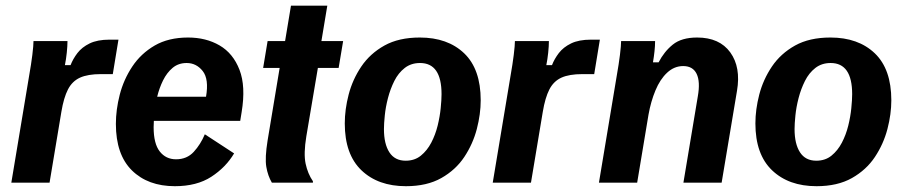

<svg xmlns="http://www.w3.org/2000/svg" viewBox="-20 -645 3190 678"><path d="M20 0 83.3 -380Q90 -417.5 94.2 -451.2Q98.3 -485 98.3 -500H218.3Q218.3 -482.5 215.8 -458.8Q213.3 -435 209.2 -415H229.2Q237.5 -436.7 253.3 -457.5Q269.2 -478.3 296.7 -491.7Q324.2 -505 366.7 -505H398.3L378.3 -383.3H336.7Q290 -383.3 262.5 -370.8Q235 -358.3 220 -329.2Q205 -300 196.7 -250L155 0Z M597.5 12.5Q502.5 12.5 445.8 -43.3Q389.2 -99.2 389.2 -207.5Q389.2 -257.5 402.9 -310.8Q416.7 -364.2 447.1 -410Q477.5 -455.8 526.2 -484.2Q575 -512.5 644.2 -512.5Q707.5 -512.5 755.4 -484.6Q803.3 -456.7 825.8 -398.3Q848.3 -340 833.3 -249.2L828.3 -218.3H523.3Q522.5 -206.7 522.5 -195.8Q522.5 -137.5 544.2 -110Q565.8 -82.5 601.7 -82.5Q640 -82.5 664.2 -108.8Q688.3 -135 703.3 -170.8L806.7 -103.3Q777.5 -54.2 726.2 -20.8Q675 12.5 597.5 12.5ZM639.2 -422.5Q610 -422.5 589.6 -405.4Q569.2 -388.3 555.8 -361.2Q542.5 -334.2 535 -303.3H707.5Q718.3 -365.8 695.8 -394.2Q673.3 -422.5 639.2 -422.5Z M940 0Q925.8 -24.2 920.4 -55.8Q915 -87.5 925 -149.2L967.5 -405H909.2L925 -500H986.7L1007.5 -625H1135.8L1115 -500H1191.7L1175.8 -405H1102.5L1061.7 -163.3Q1051.7 -102.5 1059.2 -67.1Q1066.7 -31.7 1085 -5V0Z M1413.3 12.5Q1315 12.5 1256.2 -43.8Q1197.5 -100 1197.5 -209.2Q1197.5 -258.3 1211.2 -311.2Q1225 -364.2 1255.8 -410Q1286.7 -455.8 1337.5 -484.2Q1388.3 -512.5 1462.5 -512.5Q1560.8 -512.5 1619.2 -456.7Q1677.5 -400.8 1677.5 -290.8Q1677.5 -242.5 1663.8 -189.6Q1650 -136.7 1619.6 -90.8Q1589.2 -45 1538.3 -16.2Q1487.5 12.5 1413.3 12.5ZM1412.5 -77.5Q1444.2 -77.5 1466.2 -95.4Q1488.3 -113.3 1502.9 -141.2Q1517.5 -169.2 1525.4 -201.2Q1533.3 -233.3 1536.2 -262.9Q1539.2 -292.5 1539.2 -312.5Q1539.2 -422.5 1463.3 -422.5Q1431.7 -422.5 1409.2 -405Q1386.7 -387.5 1372.5 -359.2Q1358.3 -330.8 1350 -298.8Q1341.7 -266.7 1338.8 -237.5Q1335.8 -208.3 1335.8 -189.2Q1335.8 -136.7 1355 -107.1Q1374.2 -77.5 1412.5 -77.5Z M1720 0 1783.3 -380Q1790 -417.5 1794.2 -451.2Q1798.3 -485 1798.3 -500H1918.3Q1918.3 -482.5 1915.8 -458.8Q1913.3 -435 1909.2 -415H1929.2Q1937.5 -436.7 1953.3 -457.5Q1969.2 -478.3 1996.7 -491.7Q2024.2 -505 2066.7 -505H2098.3L2078.3 -383.3H2036.7Q1990 -383.3 1962.5 -370.8Q1935 -358.3 1920 -329.2Q1905 -300 1896.7 -250L1855 0Z M2095 0 2158.3 -380Q2165 -417.5 2169.2 -451.2Q2173.3 -485 2173.3 -500H2293.3Q2293.3 -482.5 2291.2 -463.8Q2289.2 -445 2285.8 -425H2305.8Q2325 -462.5 2355.8 -487.5Q2386.7 -512.5 2441.7 -512.5Q2520.8 -512.5 2558.8 -460Q2596.7 -407.5 2582.5 -324.2L2528.3 0H2393.3L2444.2 -305Q2453.3 -356.7 2440 -384.2Q2426.7 -411.7 2392.5 -411.7Q2360.8 -411.7 2335.8 -388.3Q2310.8 -365 2294.6 -325.8Q2278.3 -286.7 2270 -240L2230 0Z M2863.3 12.5Q2765 12.5 2706.2 -43.8Q2647.5 -100 2647.5 -209.2Q2647.5 -258.3 2661.2 -311.2Q2675 -364.2 2705.8 -410Q2736.7 -455.8 2787.5 -484.2Q2838.3 -512.5 2912.5 -512.5Q3010.8 -512.5 3069.2 -456.7Q3127.5 -400.8 3127.5 -290.8Q3127.5 -242.5 3113.8 -189.6Q3100 -136.7 3069.6 -90.8Q3039.2 -45 2988.3 -16.2Q2937.5 12.5 2863.3 12.5ZM2862.5 -77.5Q2894.2 -77.5 2916.2 -95.4Q2938.3 -113.3 2952.9 -141.2Q2967.5 -169.2 2975.4 -201.2Q2983.3 -233.3 2986.2 -262.9Q2989.2 -292.5 2989.2 -312.5Q2989.2 -422.5 2913.3 -422.5Q2881.7 -422.5 2859.2 -405Q2836.7 -387.5 2822.5 -359.2Q2808.3 -330.8 2800 -298.8Q2791.7 -266.7 2788.8 -237.5Q2785.8 -208.3 2785.8 -189.2Q2785.8 -136.7 2805 -107.1Q2824.2 -77.5 2862.5 -77.5Z"/></svg>

Font: Familjen Grotesk
Style: Bold Italic
Weight: 700
Italic angle: -9.46201°
Designer: Anders Wikstroem, Jonas Baeckman, Matilda Gysing, Kristian Moeller
Foundry: Familjen STHLM AB
Version: Version 2.002; ttfautohint (v1.8.4.7-5d5b)